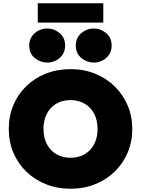

<svg xmlns="http://www.w3.org/2000/svg" viewBox="-20 -1137 861 1172"><path d="M410.5 15Q328.5 15 259.5 -12.8Q190.5 -40.5 139.8 -90Q89 -139.5 61.2 -206Q33.5 -272.5 33.5 -350Q33.5 -428 61.2 -494.5Q89 -561 139.8 -610.5Q190.5 -660 259.5 -687.5Q328.5 -715 410.5 -715Q492.5 -715 561.2 -687Q630 -659 680.8 -609Q731.5 -559 759.5 -492.8Q787.5 -426.5 787.5 -350Q787.5 -272.5 759.5 -206Q731.5 -139.5 680.8 -90Q630 -40.5 561.2 -12.8Q492.5 15 410.5 15ZM410.5 -174Q447 -174 477.2 -186.2Q507.5 -198.5 529.5 -221.5Q551.5 -244.5 563.5 -277Q575.5 -309.5 575.5 -350Q575.5 -404 554.5 -443.5Q533.5 -483 496.2 -504.5Q459 -526 410.5 -526Q374 -526 343.8 -513.8Q313.5 -501.5 291.5 -478.5Q269.5 -455.5 257.5 -423Q245.5 -390.5 245.5 -350Q245.5 -296 266.5 -256.5Q287.5 -217 324.8 -195.5Q362 -174 410.5 -174ZM268.5 -755Q226.5 -755 192.5 -782.8Q158.5 -810.5 158.5 -859Q158.5 -891 174 -914.2Q189.5 -937.5 214.8 -950.2Q240 -963 268.5 -963Q310.5 -963 344 -935Q377.5 -907 377.5 -859Q377.5 -826.5 361.8 -803.2Q346 -780 321 -767.5Q296 -755 268.5 -755ZM552.5 -755Q510.5 -755 476.5 -782.8Q442.5 -810.5 442.5 -859Q442.5 -891 458.2 -914.2Q474 -937.5 499 -950.2Q524 -963 552.5 -963Q594.5 -963 628 -935Q661.5 -907 661.5 -859Q661.5 -826.5 645.8 -803.2Q630 -780 605 -767.5Q580 -755 552.5 -755ZM210.5 -999V-1117H610.5V-999Z"/></svg>

Font: Geologica Roman Black
Style: Regular
Weight: 900
Designer: Sindre Bremnes, Frode Helland
Foundry: Monokrom Skriftforlag AS
Version: Version 1.010;gftools[0.9.28]